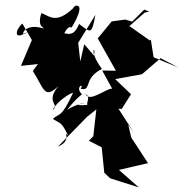

<svg xmlns="http://www.w3.org/2000/svg" viewBox="-20 -812 788 825"><path d="M342 -622 325 -548 316 -628 390 -748C374 -663 371 -670 320 -709C290 -638 264 -677 205 -677C221 -628 183 -706 218 -613C248 -629 260 -707 288 -694C324 -753 329 -786 312 -787C285 -789 285 -738 310 -792C226 -705 199 -739 158 -756C136 -690 177 -693 166 -690C74 -719 64 -639 97 -675C38 -635 44 -682 76 -711L117 -640L70 -529L143 -537L121 -507C169 -433 169 -382 232 -443C172 -373 239 -365 206 -338C222 -374 281 -413 294 -413C241 -300 237 -329 207 -301C245 -277 243 -289 273 -229C245 -256 296 -210 229 -182L354 -310L394 -342L381 -227L362 -207L417 -179L428 -70L452 -47L456 -45L576 -7L491 -82L616 -111L544 -221L531 -276L556 -241L489 -345L503 -344L543 -407L475 -472L590 -493L670 -562L748 -521L640 -566L628 -642L624 -638L536 -700L602 -758L621 -762L600 -771L548 -719L518 -728L460 -720L400 -647L478 -508L419 -509L462 -431C438 -434 363 -368 347 -409C370 -395 352 -377 355 -361C272 -355 352 -374 340 -369C287 -359 242 -327 226 -294C257 -313 273 -359 332 -407C299 -440 346 -457 326 -431C377 -418 334 -473 418 -516C355 -601 396 -618 383 -574Z"/></svg>

Font: Hussar Lance
Style: ExBdObl
Weight: 700
Foundry: Cannot Into Space Fonts, PlusOne Fonts
Version: Version 2.270